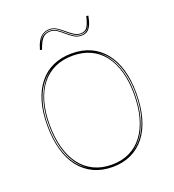

<svg xmlns="http://www.w3.org/2000/svg" viewBox="-161 -1033 1063 1173"><g transform="rotate(-20 370.0 -447.0)"><path d="M371 -723Q439 -723 492.5 -698.5Q546 -674 583.5 -627Q621 -580 640.5 -513Q660 -446 660 -360Q660 -272 640.5 -202Q621 -132 583.5 -84Q546 -36 492.5 -10.5Q439 15 371 15Q302 15 248 -10.5Q194 -36 156.5 -84Q119 -132 99.5 -202Q80 -272 80 -360Q80 -446 99.5 -513Q119 -580 156.5 -627Q194 -674 248 -698.5Q302 -723 371 -723ZM371 -708Q306 -708 255 -684.5Q204 -661 168.5 -616Q133 -571 114.5 -506.5Q96 -442 96 -360Q96 -275 114.5 -208.5Q133 -142 168.5 -95.5Q204 -49 255 -24.5Q306 0 371 0Q436 0 486.5 -24.5Q537 -49 572 -95.5Q607 -142 625.5 -208.5Q644 -275 644 -360Q644 -442 625.5 -506.5Q607 -571 572 -616Q537 -661 486.5 -684.5Q436 -708 371 -708ZM228 -31Q162 -73 126.5 -157Q91 -241 91 -360Q91 -475 127.5 -556Q164 -637 225 -677Q192 -657 166 -626.5Q140 -596 122 -556Q104 -516 94.5 -467Q85 -418 85 -360Q85 -300 94 -249Q103 -198 121 -156.5Q139 -115 165.5 -83.5Q192 -52 228 -31ZM514 -31Q548 -52 574 -83.5Q600 -115 618 -156.5Q636 -198 645.5 -249Q655 -300 655 -360Q655 -417 645.5 -466.5Q636 -516 618.5 -556Q601 -596 575 -626.5Q549 -657 516 -677Q577 -637 613 -555.5Q649 -474 649 -360Q649 -281 633 -216.5Q617 -152 586.5 -105.5Q556 -59 514 -31ZM466 -804Q440 -804 418 -817.5Q396 -831 376 -849Q356 -867 336 -880.5Q316 -894 294 -894Q261 -894 242.5 -872.5Q224 -851 209 -806L196 -808Q205 -841 218 -863.5Q231 -886 250 -897.5Q269 -909 294 -909Q318 -909 339.5 -895.5Q361 -882 381.5 -864Q402 -846 423 -832.5Q444 -819 466 -819Q495 -819 509 -840.5Q523 -862 533 -907L546 -905Q540 -871 530 -848.5Q520 -826 505 -815Q490 -804 466 -804ZM466 -809Q482 -809 494 -815Q506 -821 515 -833.5Q524 -846 529 -867Q521 -839 506 -826.5Q491 -814 466 -814Q442 -814 420.5 -827.5Q399 -841 379 -859Q359 -877 338.5 -890.5Q318 -904 294 -904Q263 -904 244 -887.5Q225 -871 213 -837Q225 -868 244 -883.5Q263 -899 294 -899Q317 -899 337.5 -885.5Q358 -872 378 -854Q398 -836 419.5 -822.5Q441 -809 466 -809Z"/></g></svg>

Font: Kalnia Glaze Thin Thin
Style: Regular
Weight: 250
Version: Version 1.110